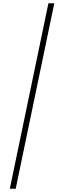

<svg xmlns="http://www.w3.org/2000/svg" viewBox="-20 -886 392 1174"><path d="M312 -866 76 268H40L276 -866Z"/></svg>

Font: Noto Sans Telugu UI ExtraCondensed ExtraLight
Style: Regular
Weight: 200
Width: 2
Designer: Jelle Bosma - Monotype Design Team
Foundry: Monotype Imaging Inc.
Version: Version 2.005